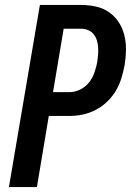

<svg xmlns="http://www.w3.org/2000/svg" viewBox="-20 -755 540 775"><path d="M16 0 141 -735H308Q338 -735 367.5 -728.5Q397 -722 420.5 -705.5Q444 -689 459.5 -665Q475 -641 482 -612.5Q489 -584 488.5 -553Q488 -522 483 -492Q478 -466 470 -439.5Q462 -413 447.5 -388.5Q433 -364 412 -344Q391 -324 365.5 -311Q340 -298 313.5 -292.5Q287 -287 260 -287H177L129 0ZM194 -383H260Q282 -383 303.5 -393.5Q325 -404 339.5 -422.5Q354 -441 361.5 -463Q369 -485 373 -507Q375 -522 376 -536.5Q377 -551 376 -565.5Q375 -580 370.5 -593.5Q366 -607 357.5 -617.5Q349 -628 335.5 -633.5Q322 -639 308 -639H237Z"/></svg>

Font: iosevka_custom_sans_ss08
Style: Bold Italic
Weight: 700
Italic angle: -10°
Designer: Belleve Invis
Foundry: Belleve Invis
Version: Version 10.3.0; ttfautohint (v1.8.3)